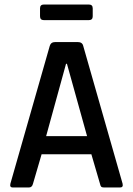

<svg xmlns="http://www.w3.org/2000/svg" viewBox="-20 -829 587 849"><path d="M373 -740H174Q157 -740 157 -757V-792Q157 -809 174 -809H373Q390 -809 390 -792V-757Q390 -740 373 -740ZM108 0H36Q22 0 26 -17L200 -626Q205 -643 224 -643H324Q344 -643 348 -626L522 -17Q526 0 511 0H440Q431 0 427.5 -3.5Q424 -7 422 -17L384 -147H164L126 -17Q122 0 108 0ZM272 -547 184 -227H365L276 -547Z"/></svg>

Font: Rajdhani SemiBold
Style: Regular
Weight: 600
Designer: Satya Rajpurohit, Jyotish Sonowal
Foundry: Indian Type Foundry
Version: Version 1.201 February 1, 2022